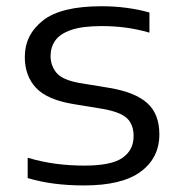

<svg xmlns="http://www.w3.org/2000/svg" viewBox="-20 -570 561 600"><path d="M242.5 9.5Q194 9.5 150.5 4Q107 -1.5 66.5 -13.5V-77Q113 -63.5 156 -58Q199 -52.5 244 -52.5Q328 -52.5 362.8 -76.8Q397.5 -101 397.5 -144.5Q397.5 -180 377.5 -199.8Q357.5 -219.5 302.5 -229.5L211 -244.5Q127.5 -258 92.5 -295.5Q57.5 -333 57.5 -392Q57.5 -461 114 -505.8Q170.5 -550.5 297 -550.5Q377 -550.5 447 -531V-468Q408.5 -479 372.2 -483.8Q336 -488.5 297.5 -488.5Q236.5 -488.5 201.8 -476.2Q167 -464 152.5 -443Q138 -422 138 -395.5Q138 -365 156.5 -342.5Q175 -320 229.5 -310.5L321 -295.5Q402 -282 440 -248Q478 -214 478 -150Q478 -77 420 -33.8Q362 9.5 242.5 9.5Z"/></svg>

Font: Encode Sans Expanded
Style: Regular
Weight: 400
Width: 7
Designer: Multiple Designers
Foundry: Impallari Type
Version: Version 3.000; ttfautohint (v1.8.3) -l 8 -r 50 -G 200 -x 14 